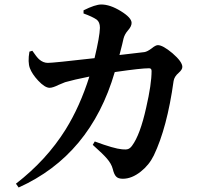

<svg xmlns="http://www.w3.org/2000/svg" viewBox="-20 -796 911 855"><path d="M63 39 51 22Q187 -83 272 -219Q336 -322 378 -455Q308 -441 270 -430Q259 -426 241 -418Q215 -405 201 -405Q180 -405 150 -437Q123 -466 113 -492.5Q103 -519 111 -566L124 -570Q143 -542 154 -532Q172 -516 193 -516Q218 -516 401 -537Q424 -633 425 -672Q425 -698 410 -709Q391 -722 352 -736V-750Q404 -776 431 -776Q470 -776 518 -746.5Q566 -717 566 -694Q566 -679 551 -662Q535 -644 530 -624Q528 -616 524 -598Q517 -568 512 -551L623 -564Q636 -566 656 -581Q673 -595 683 -595Q705 -595 748 -559Q792 -521 792 -498Q792 -486 776 -472Q756 -455 753 -435Q724 -227 665 -104Q644 -61 607 -32Q567 0 527 0Q506 0 497 -10Q488 -19 482 -44Q476 -67 456 -90Q440 -109 393 -151L402 -166Q488 -134 524 -131Q542 -129 551 -132.5Q560 -136 568 -147Q604 -195 631 -317Q655 -421 655 -480Q655 -492 644 -492Q608 -492 498 -476Q493 -475 491 -475Q383 -105 63 39Z"/></svg>

Font: GenRyuMin TW B
Style: Regular
Weight: 700
Version: Version 1.501;PS 1;hotconv 16.6.51;makeotf.lib2.5.65220